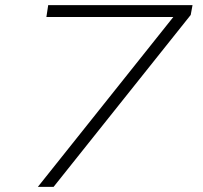

<svg xmlns="http://www.w3.org/2000/svg" viewBox="-20 -725 788 745"><path d="M127 0 678 -691 682 -659H160L167 -705H727L720 -667L188 0Z"/></svg>

Font: Nunito Sans 10pt Expanded ExtraLight
Style: Italic
Weight: 250
Width: 7
Italic angle: -9°
Designer: Vernon Adams
Foundry: Vernon Adams
Version: Version 3.101;gftools[0.9.27]